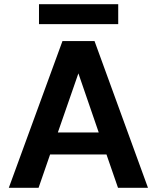

<svg xmlns="http://www.w3.org/2000/svg" viewBox="-20 -896 749 916"><path d="M22 0 278 -700H431L686 0H543L488 -159H219L164 0ZM354 -546 256 -264H451ZM166 -781V-876H544V-781Z"/></svg>

Font: DM Sans
Style: Bold
Weight: 700
Designer: Colophon Foundry, Jonny Pinhorn
Foundry: Colophon Foundry
Version: Version 4.004; ttfautohint (v1.8.4.7-5d5b)